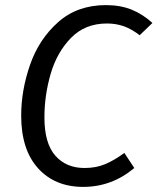

<svg xmlns="http://www.w3.org/2000/svg" viewBox="-20 -720 617 752"><path d="M577 -630 527 -582Q496 -606 465.5 -617Q435 -628 399 -628Q313 -628 258 -571.5Q203 -515 178.5 -431Q154 -347 154 -260Q154 -159 196.5 -110.5Q239 -62 311 -62Q357 -62 393 -77.5Q429 -93 467 -121L506 -62Q418 12 306 12Q195 12 129 -61Q63 -134 63 -267Q63 -367 98 -467Q133 -567 208 -633.5Q283 -700 395 -700Q452 -700 496 -682Q540 -664 577 -630Z"/></svg>

Font: Fira Sans Book
Style: Italic
Weight: 350
Italic angle: -8°
Designer: bBox Type GmbH & Carrois Corporate GbR & Edenspiekermann AG
Foundry: bBox Type GmbH & Carrois Corporate GbR & Edenspiekermann AG
Version: Version 4.301